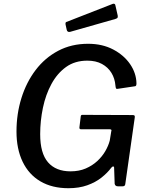

<svg xmlns="http://www.w3.org/2000/svg" viewBox="-20 -983 783 1013"><path d="M341 10Q255 10 193.5 -26Q132 -62 99.5 -129.5Q67 -197 67 -289Q67 -382 93 -465.5Q119 -549 168 -613.5Q217 -678 287 -715Q357 -752 445 -752Q520 -752 577 -722Q634 -692 666.5 -644.5Q699 -597 700 -543Q700 -529 693 -528L599 -514Q594 -513 592 -517Q590 -521 589 -532Q586 -569 568 -598.5Q550 -628 518 -645.5Q486 -663 441 -663Q375 -663 328.5 -629.5Q282 -596 251.5 -540Q221 -484 206.5 -414.5Q192 -345 192 -275Q192 -174 233.5 -126.5Q275 -79 352 -79Q397 -79 432 -94Q467 -109 493 -133Q519 -157 535.5 -185.5Q552 -214 559 -241L567 -290Q572 -301 558 -301H407Q398 -301 399 -311L406 -369Q407 -377 414 -377L679 -376Q687 -376 689.5 -373.5Q692 -371 691 -363L641 -12Q640 0 627 0H602Q588 0 585 -13L582 -100Q581 -105 577 -105Q573 -105 567 -98Q547 -71 515.5 -46Q484 -21 440.5 -5.5Q397 10 341 10ZM589 -954 601 -901Q602 -895 600.5 -890.5Q599 -886 589 -883L350 -815Q342 -813 337.5 -816.5Q333 -820 332 -826L326 -853Q324 -865 330 -867L576 -963Q580 -964 584 -962.5Q588 -961 589 -954Z"/></svg>

Font: Libre Franklin Thin Medium
Style: Italic
Weight: 500
Italic angle: -8°
Version: Version 3.000